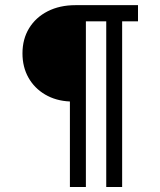

<svg xmlns="http://www.w3.org/2000/svg" viewBox="-20 -743 637 763"><path d="M257.8 0V-339.7Q202 -342.2 159.4 -367.3Q116.7 -392.4 93 -434.6Q69.3 -476.8 69.3 -530.8Q69.3 -587.7 95.7 -630.9Q122.1 -674 169.7 -698.3Q217.4 -722.5 280 -722.5H528.4V-658.3H465.4V0H402.2V-658.3H321.3V0Z"/></svg>

Font: Russolo 10pt ExtraLight
Style: Regular
Weight: 200
Designer: Micah Stupak-Hahn
Version: Version 1.000